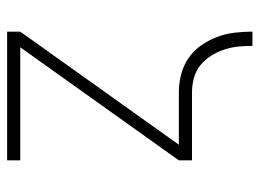

<svg xmlns="http://www.w3.org/2000/svg" viewBox="-115 -445 730 540"><g transform="rotate(-90 250.0 -175.0)"><path d="M391 170Q391 150 389 130Q387 110 380.5 90.5Q374 71 363 53.5Q352 36 336.5 23.5Q321 11 301 5.5Q281 0 261 0H69V-37L387 -483H69V-520H431V-483L113 -37H261Q286 -37 311 -30.5Q336 -24 357 -9.5Q378 5 392.5 26Q407 47 416 70.5Q425 94 428 119.5Q431 145 431 170Z"/></g></svg>

Font: Iosevka Extralight
Style: Regular
Weight: 200
Monospace: yes
Designer: Belleve Invis
Foundry: Belleve Invis
Version: Version 32.0.1; ttfautohint (v1.8.4)